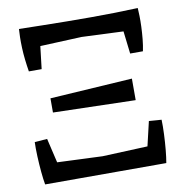

<svg xmlns="http://www.w3.org/2000/svg" viewBox="-75 -728 767 799"><g transform="rotate(-10 308.0 -328.0)"><path d="M74 -568 57 -656Q106 -655 157 -654Q208 -653 259 -652.5Q310 -652 361 -652Q412 -652 462 -653Q512 -654 559 -656L543 -568L308 -578ZM67 -475Q63 -499 60 -525Q57 -551 56 -576Q55 -601 55.5 -622Q56 -643 57 -656L137 -611L121 -475ZM495 -475 479 -611 559 -656Q560 -643 560.5 -622Q561 -601 560 -576Q559 -551 556.5 -525Q554 -499 549 -475ZM484 -280 136 -289V-349L484 -371ZM52 0Q48 -22 45 -54Q42 -86 40.5 -120.5Q39 -155 40 -181L93 -185L127 -40ZM52 0 68 -84 308 -74 547 -84 564 0ZM564 0 489 -40 523 -185 576 -181Q577 -155 575.5 -120.5Q574 -86 571 -54Q568 -22 564 0Z"/></g></svg>

Font: Eczar
Style: Regular
Weight: 400
Designer: Vaibhav Singh
Foundry: Rosetta Type Foundry
Version: Version 2.000